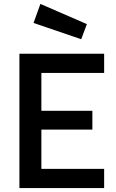

<svg xmlns="http://www.w3.org/2000/svg" viewBox="-20 -959 593 979"><path d="M79 -685H511V-587H191V-394H451V-298H191V-98H511V0H79ZM151 -842 186 -939 423 -836 394 -759Z"/></svg>

Font: Cairo SemiBold
Style: Regular
Weight: 600
Designer: Mohamed Gaber, Accademia di Belle Arti di Urbino and others
Foundry: Kief Type Foundry, Accademia di Belle Arti di Urbino and others
Version: Version 3.011